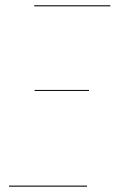

<svg xmlns="http://www.w3.org/2000/svg" viewBox="-20 -700 434 720"><path d="M394 -680.2 393.6 -676.3H108.4V-680.2ZM314 -362.8 313.5 -358.9H109.4L109.9 -362.8ZM306.6 -3.9 306.2 0H13.7L14.2 -3.9Z"/></svg>

Font: Fira Sans Compressed Four
Style: Italic
Weight: 100
Width: 3
Italic angle: -8°
Designer: Carrois Corporate & Edenspiekermann AG
Foundry: Carrois Corporate GbR & Edenspiekermann AG
Version: Version 4.203;PS 004.203;hotconv 1.0.88;makeotf.lib2.5.64775